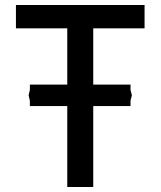

<svg xmlns="http://www.w3.org/2000/svg" viewBox="-20 -745 640 765"><path d="M248 -322.5H99V-344L94 -365.5L99 -386.5V-408H248V-632H43.5V-725H556V-632H351.5V-408H500V-386.5L505.5 -365.5L500 -344V-322.5H351.5V0H248Z"/></svg>

Font: JuliaMono Medium
Style: Regular
Weight: 500
Monospace: yes
Designer: cormullion
Foundry: corm
Version: Version 0.054; ttfautohint (v1.8.4)